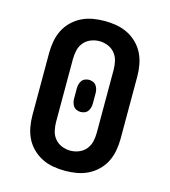

<svg xmlns="http://www.w3.org/2000/svg" viewBox="-111 -832 823 930"><g transform="rotate(15 300.0 -367.5)"><path d="M300 8Q271 8 241.5 3Q212 -2 185.5 -15Q159 -28 137.5 -49Q116 -70 103 -96Q90 -122 84.5 -151.5Q79 -181 79 -210V-525Q79 -554 84.5 -583.5Q90 -613 103 -639Q116 -665 137.5 -686Q159 -707 185.5 -720Q212 -733 241.5 -738Q271 -743 300 -743Q329 -743 358.5 -738Q388 -733 414.5 -720Q441 -707 462.5 -686Q484 -665 497 -639Q510 -613 515.5 -583.5Q521 -554 521 -525V-210Q521 -181 515.5 -151.5Q510 -122 497 -96Q484 -70 462.5 -49Q441 -28 414.5 -15Q388 -2 358.5 3Q329 8 300 8ZM300 -93Q322 -93 343 -101.5Q364 -110 378 -127Q392 -144 397 -166Q402 -188 402 -210V-525Q402 -547 397 -569Q392 -591 378 -608Q364 -625 343 -633.5Q322 -642 300 -642Q278 -642 257 -633.5Q236 -625 222 -608Q208 -591 203 -569Q198 -547 198 -525V-210Q198 -188 203 -166Q208 -144 222 -127Q236 -110 257 -101.5Q278 -93 300 -93ZM300 -287Q290 -287 280 -291Q270 -295 264 -303.5Q258 -312 255.5 -322Q253 -332 253 -342V-393Q253 -403 255.5 -413Q258 -423 264 -431.5Q270 -440 280 -444Q290 -448 300 -448Q310 -448 320 -444Q330 -440 336 -431.5Q342 -423 344.5 -413Q347 -403 347 -393V-342Q347 -332 344.5 -322Q342 -312 336 -303.5Q330 -295 320 -291Q310 -287 300 -287Z"/></g></svg>

Font: Iosevka Plex Etoile
Style: Bold
Weight: 700
Designer: Belleve Invis
Foundry: Belleve Invis
Version: Version 25.1.1; ttfautohint (v1.8.4)